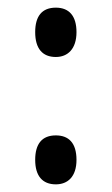

<svg xmlns="http://www.w3.org/2000/svg" viewBox="-20 -470 292 502"><path d="M72 -386C72 -343 91 -321 126 -321C157 -321 180 -342 180 -386C180 -428 161 -450 126 -450C90 -450 72 -428 72 -386ZM72 -52C72 -10 91 12 126 12C157 12 180 -8 180 -52C180 -97 159 -116 126 -116C90 -116 72 -94 72 -52Z"/></svg>

Font: Noto Sans Telugu ExtraCondensed
Style: Regular
Weight: 400
Width: 2
Designer: Jelle Bosma - Monotype Design Team
Foundry: Monotype Imaging Inc.
Version: Version 2.005